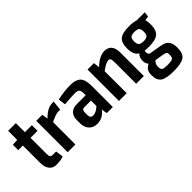

<svg xmlns="http://www.w3.org/2000/svg" viewBox="-15 -1276 2117 2117"><g transform="rotate(-45 1043.5 -217.5)"><path d="M207 -402V-152Q207 -120 216 -108Q225 -96 250 -96H300L313 -6Q268 11 201 11Q146 11 116.5 -26.5Q87 -64 87 -132V-402H15V-485L87 -490V-631H207V-490H316V-402Z M670 -504 658 -390H625Q587 -390 505 -348V0H384V-490H478L489 -419Q571 -504 649 -504Z M929 -504Q1012 -504 1050.5 -466Q1089 -428 1089 -333V0H994L983 -67Q926 11 838 11Q780 11 743 -26.5Q706 -64 706 -131V-181Q706 -239 738.5 -271.5Q771 -304 830 -304H969V-334Q968 -376 954 -390Q940 -404 901 -404Q844 -404 737 -394L726 -480Q833 -504 929 -504ZM870 -87Q918 -87 969 -137V-221H862Q842 -220 834.5 -206.5Q827 -193 827 -166V-147Q827 -115 837 -101Q847 -87 870 -87Z M1461 -504Q1515 -504 1543.5 -469Q1572 -434 1572 -368V0H1452V-331Q1452 -372 1445 -386.5Q1438 -401 1419 -401Q1381 -401 1304 -343L1305 0H1184V-490H1284L1292 -418Q1380 -504 1461 -504Z M2069 -431 2018 -424Q2029 -395 2029 -346Q2029 -261 1987.5 -224.5Q1946 -188 1842 -188Q1802 -188 1777 -192Q1770 -174 1775 -153Q1780 -132 1797 -129L1940 -104Q2003 -94 2029.5 -59.5Q2056 -25 2056 42Q2056 130 2010 163Q1964 196 1848 196Q1728 196 1683 164.5Q1638 133 1638 52Q1638 10 1652.5 -14Q1667 -38 1705 -60Q1677 -90 1681 -139Q1685 -188 1714 -212Q1656 -245 1656 -346Q1656 -433 1697 -468.5Q1738 -504 1843 -504Q1911 -504 1949 -490H2076ZM1842 -273Q1886 -273 1902 -289Q1918 -305 1918 -346Q1918 -387 1902 -402.5Q1886 -418 1842 -418Q1798 -418 1782 -402.5Q1766 -387 1766 -346Q1766 -305 1782.5 -289Q1799 -273 1842 -273ZM1940 37Q1940 5 1928 -4Q1916 -13 1875 -19L1785 -33Q1754 -2 1754 37Q1754 77 1771 88Q1788 99 1843 99Q1904 99 1922 87.5Q1940 76 1940 37Z"/></g></svg>

Font: Exo 2 Semi Bold Condensed
Style: Regular
Weight: 600
Width: 3
Designer: Natanael Gama
Version: Version 1.001;PS 001.001;hotconv 1.0.70;makeotf.lib2.5.58329